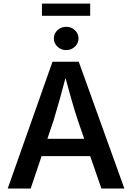

<svg xmlns="http://www.w3.org/2000/svg" viewBox="-20 -1082 758 1102"><path d="M24.4 0 281.2 -727.5H432.1L693.8 0H562L426.8 -391.1Q408.7 -445.3 388.7 -515.6Q368.7 -585.9 343.3 -680.2H368.2Q343.3 -585.4 323.5 -514.4Q303.7 -443.4 287.6 -391.1L156.2 0ZM168.9 -186V-285.2H549.3V-186ZM359.4 -794.4Q330.6 -794.4 309.8 -814.2Q289.1 -834 289.1 -861.3Q289.1 -889.2 309.8 -908.7Q330.6 -928.2 359.4 -928.2Q389.2 -928.2 409.9 -908.7Q430.7 -889.2 430.7 -861.3Q430.7 -834 409.9 -814.2Q389.2 -794.4 359.4 -794.4ZM497.6 -1061.5V-991.2H220.7V-1061.5Z"/></svg>

Font: Inter Cardless
Style: Medium
Weight: 500
Designer: Rasmus Andersson
Foundry: rsms
Version: Version 4.001;git-9221beed3